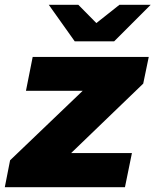

<svg xmlns="http://www.w3.org/2000/svg" viewBox="-42 -779 647 799"><path d="M554 -431 254 -142H507L478 0H-22L0 -112L302 -401H66L94 -542H577ZM585 -759 433 -607H269L161 -759H284L359 -683L455 -759Z"/></svg>

Font: Idrija
Style: Italic
Weight: 800
Italic angle: -11.3°
Designer: Julieta Ulanovsky
Foundry: Julieta Ulanovsky
Version: Version 7.200